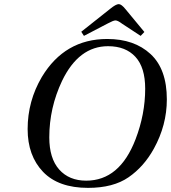

<svg xmlns="http://www.w3.org/2000/svg" viewBox="-20 -896 829 931"><path d="M374 -742 514 -853Q542 -876 556 -876Q569 -876 589 -851L680 -741L662 -722L572 -781Q551 -797 540 -797Q530 -797 504 -783L387 -722ZM114 -270Q114 -406 183 -523Q294 -707 500 -707Q631 -707 710 -634Q789 -561 789 -414Q789 -289 726 -175Q678 -88 603.5 -36.5Q529 15 407 15Q263 15 188.5 -63Q114 -141 114 -270ZM219 -230Q219 -128 267 -74Q315 -20 398 -20Q560 -20 637 -220Q684 -342 684 -466Q684 -569 636.5 -620.5Q589 -672 504 -672Q362 -672 281 -504Q219 -373 219 -230Z"/></svg>

Font: Lingua Franca
Style: Italic
Weight: 400
Italic angle: -13°
Version: Version 1.19